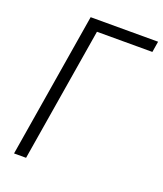

<svg xmlns="http://www.w3.org/2000/svg" viewBox="-136 -825 779 915"><g transform="rotate(20 253.5 -367.5)"><path d="M44 0 165 -735H507L498 -680H217L105 0Z"/></g></svg>

Font: Iosevka Curly Light
Style: Italic
Weight: 300
Italic angle: -9°
Monospace: yes
Designer: Belleve Invis
Foundry: Belleve Invis
Version: Version 22.1.2; ttfautohint (v1.8.4)